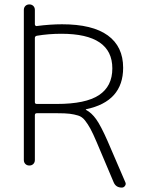

<svg xmlns="http://www.w3.org/2000/svg" viewBox="-20 -750 637 870"><path d="M138 -578V-287Q138 -279 147 -279H238Q368 -279 428.5 -319Q489 -359 489 -440Q489 -597 258 -597Q201 -597 147 -588Q138 -586 138 -578ZM88 -25V-705Q88 -716 95 -723Q102 -730 113 -730Q124 -730 131 -723Q138 -716 138 -705V-640Q138 -637 140.5 -634Q143 -631 146 -632Q208 -640 261 -640Q399 -640 468.5 -589.5Q538 -539 538 -443Q538 -290 370 -255Q369 -255 369 -254Q369 -252 370 -252Q395 -239 416 -209.5Q437 -180 467 -112L548 76Q552 84 546.5 92Q541 100 532 100Q505 100 495 76L418 -106Q401 -146 389.5 -167Q378 -188 365 -204.5Q352 -221 334 -226.5Q316 -232 296 -234.5Q276 -237 238 -237H147Q138 -237 138 -228V-25Q138 -14 131 -7Q124 0 113 0Q102 0 95 -7Q88 -14 88 -25Z"/></svg>

Font: Rounded Mplus 1c Light
Style: Regular
Weight: 300
Version: Version 1.059.20150529